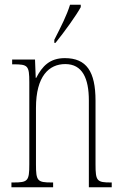

<svg xmlns="http://www.w3.org/2000/svg" viewBox="-20 -786 513 806"><path d="M208 -619V-606H213C251 -653 300 -721 319 -756V-766H274C260 -721 238 -678 208 -619ZM28 0H203V-20H197C137 -20 131 -26 131 -96V-333C131 -467 186 -517 254 -517C326 -517 353 -457 353 -364V0H449V-20H445C387 -20 381 -26 381 -96V-363C381 -486 343 -542 252 -542C189 -542 157 -508 132 -459H130L127 -536H31V-516H36C97 -516 103 -511 103 -441V-96C103 -26 97 -20 36 -20H28Z"/></svg>

Font: Noto Serif Sinhala ExtraCondensed Thin
Style: Regular
Weight: 100
Width: 2
Designer: Jelle Bosma - Monotype Design Team
Foundry: Monotype Imaging Inc.
Version: Version 2.007